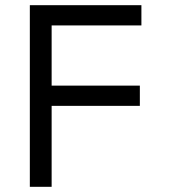

<svg xmlns="http://www.w3.org/2000/svg" viewBox="-20 -720 652 740"><path d="M95 0V-700H525V-622H179V-390H519V-312H179V0Z"/></svg>

Font: Space Mono
Style: Regular
Weight: 400
Monospace: yes
Designer: Colophon Foundry + Benjamin Critton
Foundry: Colophon Foundry & Benjamin Critton
Version: Version 1.003; ttfautohint (v1.8.4.7-5d5b)